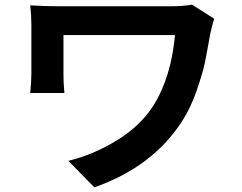

<svg xmlns="http://www.w3.org/2000/svg" viewBox="-20 -751 1040 826"><path d="M902 -670Q894 -650 884 -603Q870 -524 861.5 -482Q853 -440 827 -364Q801 -288 765 -232Q639 -34 386 55L274 -59Q384 -86 485 -148.5Q586 -211 642 -300Q716 -420 733 -600H253V-433Q253 -392 257 -351H110Q115 -403 115 -433V-644Q115 -685 110 -728Q174 -724 233 -724H711Q768 -724 806 -731Z"/></svg>

Font: Swei Fan Sans CJK TC
Style: Bold
Weight: 700
Version: Version 2.130